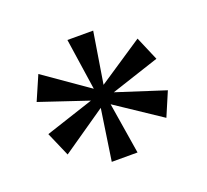

<svg xmlns="http://www.w3.org/2000/svg" viewBox="-77 -852 610 567"><g transform="rotate(-20 227.5 -568.5)"><path d="M185 -377H266L240 -538L381 -444L413 -519L261 -568L413 -618L381 -693L240 -599L266 -760H185L209 -598L70 -695L37 -619L189 -568L37 -518L70 -442L209 -538Z"/></g></svg>

Font: Noto Serif Ethiopic SemiCondensed
Style: Regular
Weight: 400
Width: 4
Designer: Monotype Design Team
Foundry: Monotype Imaging Inc.
Version: Version 2.102